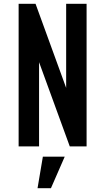

<svg xmlns="http://www.w3.org/2000/svg" viewBox="-20 -770 554 1010"><path d="M78 0V-750H167L359 -222.5L328 -221V-750H435.5V0H347L154.5 -528L185.5 -529.5V0ZM177.5 220 205.5 54H320.5L248 220Z"/></svg>

Font: Mohave SemiBold
Style: Regular
Weight: 600
Designer: Gumpita Rahayu
Foundry: Tokotype
Version: Version 2.003